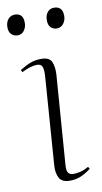

<svg xmlns="http://www.w3.org/2000/svg" viewBox="-87 -771 438 825"><g transform="rotate(-10 132.5 -358.0)"><path d="M122 -445Q124 -474 119 -487.5Q114 -501 95 -501Q70 -501 29 -481L24 -491Q50 -507 71 -515Q92 -523 118 -523Q154 -523 163.5 -501Q173 -479 171 -445L142 -56Q140 -30 147.5 -21Q155 -12 169 -12Q184 -12 200.5 -16Q217 -20 236 -31L242 -22Q222 -6 199.5 4Q177 14 150 14Q115 14 103.5 -7.5Q92 -29 94 -60ZM-1 -682Q-1 -703 10 -716.5Q21 -730 40 -730Q56 -730 66 -720.5Q76 -711 76 -688Q76 -669 65.5 -654.5Q55 -640 37 -640Q21 -640 10 -650.5Q-1 -661 -1 -682ZM171 -682Q171 -703 181.5 -716.5Q192 -730 211 -730Q228 -730 238 -720Q248 -710 248 -688Q248 -669 237 -654.5Q226 -640 208 -640Q192 -640 181.5 -650.5Q171 -661 171 -682Z"/></g></svg>

Font: Literata 72pt ExtraLight
Style: Italic
Weight: 200
Italic angle: -2°
Designer: Latin by Veronika Burian and Jose Scaglione. Greek by Irene Vlachou. Cyrillic by Vera Evstafieva
Foundry: TypeTogether
Version: Version 3.002